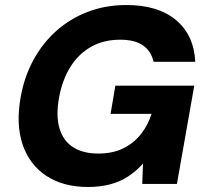

<svg xmlns="http://www.w3.org/2000/svg" viewBox="-20 -732 832 764"><path d="M330 12Q231 12 164 -32.5Q97 -77 70 -157Q43 -237 62 -344Q76 -425 112.5 -492.5Q149 -560 204 -609Q259 -658 329.5 -685Q400 -712 483 -712Q609 -712 680.5 -652Q752 -592 757 -486H591Q582 -528 549.5 -551Q517 -574 458 -574Q392 -574 342 -545.5Q292 -517 260 -465.5Q228 -414 215 -344Q202 -272 216.5 -222Q231 -172 270.5 -146.5Q310 -121 371 -121Q428 -121 470 -141.5Q512 -162 540.5 -198Q569 -234 583 -279H420L439 -391H753L684 0H546L549 -81Q522 -51 490 -30Q458 -9 418.5 1.5Q379 12 330 12Z"/></svg>

Font: DM Sans 9pt Black
Style: Italic
Weight: 900
Italic angle: -10°
Version: Version 4.004;gftools[0.9.30]